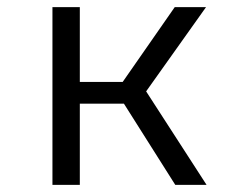

<svg xmlns="http://www.w3.org/2000/svg" viewBox="-20 -520 690 540"><path d="M127.5 0V-500H204.5V-289.5H325L471.5 -500H559.5L391 -263L561 0H473L328.5 -228.5H204.5V0Z"/></svg>

Font: Trispace Light
Style: Regular
Weight: 300
Designer: Tyler Finck
Foundry: Etcetera Type Company
Version: Version 1.210; ttfautohint (v1.8.3)